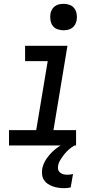

<svg xmlns="http://www.w3.org/2000/svg" viewBox="-20 -759 540 1002"><path d="M27 0V-80H169L229 -440H111V-520H332L259 -80H377V0ZM313 223Q297 223 282.5 220.5Q268 218 254 213Q240 208 228.5 200Q217 192 209.5 180.5Q202 169 200 154Q198 139 200 124Q205 95 223 69Q241 43 264.5 23Q288 3 316.5 -10.5Q345 -24 374 -31L369 0Q353 9 339.5 21Q326 33 315 47Q304 61 294.5 76.5Q285 92 283 108Q281 119 284 128Q287 137 294.5 142.5Q302 148 311.5 150.5Q321 153 331 153Q339 153 346.5 152Q354 151 361 149L349 219Q340 221 331 222Q322 223 313 223ZM311 -601Q295 -601 279.5 -606.5Q264 -612 255 -624.5Q246 -637 243.5 -653.5Q241 -670 243 -687Q245 -698 251 -709Q257 -720 267 -727Q277 -734 288.5 -736.5Q300 -739 312 -739Q328 -739 343.5 -733.5Q359 -728 368 -715.5Q377 -703 380 -686.5Q383 -670 380 -653Q378 -642 372 -631Q366 -620 356 -613Q346 -606 334.5 -603.5Q323 -601 311 -601Z"/></svg>

Font: Iosevka SS18 Medium
Style: Italic
Weight: 500
Italic angle: -9°
Monospace: yes
Designer: Belleve Invis
Foundry: Belleve Invis
Version: Version 25.1.1; ttfautohint (v1.8.4)